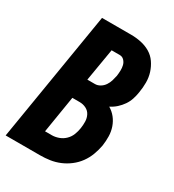

<svg xmlns="http://www.w3.org/2000/svg" viewBox="-178 -838 855 941"><g transform="rotate(30 250.0 -367.5)"><path d="M0 0 121 -735H286Q315 -735 343 -729Q371 -723 394.5 -709Q418 -695 433.5 -672.5Q449 -650 457.5 -623.5Q466 -597 466 -568Q466 -539 461 -510Q458 -490 451.5 -470Q445 -450 433 -432.5Q421 -415 405 -400.5Q389 -386 369 -376Q391 -363 406.5 -343.5Q422 -324 430.5 -299.5Q439 -275 439.5 -248Q440 -221 436 -194Q431 -167 421 -140Q411 -113 394 -89.5Q377 -66 353.5 -48Q330 -30 303.5 -19Q277 -8 249.5 -4Q222 0 195 0ZM210 -437H253Q268 -437 282 -445.5Q296 -454 305 -467.5Q314 -481 318.5 -496Q323 -511 326 -526Q328 -541 328.5 -556.5Q329 -572 325.5 -586Q322 -600 312 -610.5Q302 -621 287 -621H241ZM157 -114H195Q214 -114 233.5 -121Q253 -128 268 -142.5Q283 -157 290.5 -176Q298 -195 301 -215Q304 -234 303.5 -253.5Q303 -273 294.5 -289.5Q286 -306 269 -314.5Q252 -323 232 -323H191Z"/></g></svg>

Font: Iosevka Heavy Oblique
Style: Regular
Weight: 900
Italic angle: -9°
Monospace: yes
Designer: Belleve Invis
Foundry: Belleve Invis
Version: Version 32.5.0; ttfautohint (v1.8.4)